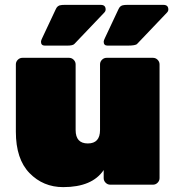

<svg xmlns="http://www.w3.org/2000/svg" viewBox="-20 -757 724 787"><path d="M45 -217V-493Q45 -504 53 -512Q61 -520 72 -520H263Q274 -520 282 -512Q290 -504 290 -493V-224Q290 -169 340 -169Q390 -169 390 -224V-493Q390 -504 398 -512Q406 -520 417 -520H607Q618 -520 626 -512Q634 -504 634 -493V-27Q634 -16 626 -8Q618 0 607 0H432Q421 0 413 -8Q405 -16 405 -27V-60Q358 10 239 10Q157 10 101 -47.5Q45 -105 45 -217ZM245 -737H393Q413 -737 413 -718Q413 -711 407 -705L285 -577Q279 -570 255 -570H164Q148 -570 148 -586Q148 -591 153 -601L208 -718Q215 -735 230 -736Q234 -737 245 -737ZM502 -737H650Q670 -737 670 -718Q670 -711 664 -705L542 -577Q536 -570 502 -570H421Q405 -570 405 -586Q405 -591 410 -601L465 -718Q472 -735 487 -736Q491 -737 502 -737Z"/></svg>

Font: Rubik One
Style: Regular
Weight: 400
Designer: Hubert and Fischer with Elvire Volk Leonovitch
Foundry: Hubert and Fischer with Elvire Volk Leonovitch
Version: Version 1.001